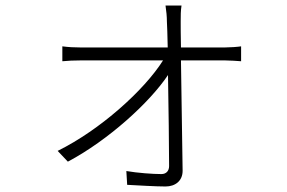

<svg xmlns="http://www.w3.org/2000/svg" viewBox="-20 -625 1040 696"><path d="M636 -453C635 -497 635 -531 635 -547C635 -568 635 -586 638 -605H580C583 -586 585 -564 585 -547C586 -531 587 -497 588 -453H271C249 -453 229 -454 206 -457V-403C228 -405 247 -406 272 -406H571C503 -298 343 -154 189 -78L226 -39C373 -117 523 -254 589 -353C591 -234 593 -93 593 -23C593 -6 583 6 565 6C534 6 479 2 438 -5L441 45C478 47 545 51 580 51C615 51 642 31 642 -6C641 -96 638 -276 636 -406H796C814 -406 840 -404 854 -403V-457C842 -455 813 -453 796 -453Z"/></svg>

Font: Noto Sans Japanese Light
Style: Regular
Weight: 300
Designer: Ryoko NISHIZUKA (kana & ideographs); Paul D. Hunt (Latin, Greek & Cyrillic); Wenlong ZHANG (bopomofo); Sandoll Communica
Foundry: Adobe Systems Incorporated
Version: Version 1.000;PS 1;hotconv 1.0.78;makeotf.lib2.5.61930